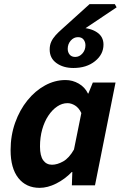

<svg xmlns="http://www.w3.org/2000/svg" viewBox="-20 -894 592 926"><path d="M171.1 12Q106 12 68.5 -35.3Q31.1 -82.7 31.1 -169.8Q31.1 -240.8 53.1 -302.4Q75.1 -363.9 112.4 -410Q149.6 -456 197.1 -482Q244.6 -508 296.2 -508Q330 -508 359.9 -490.7Q389.8 -473.3 404.2 -443H406.2L427.7 -496H537.2L438.1 0H326.6L328.8 -64.6H326.4Q292.9 -29.8 251.3 -8.9Q209.7 12 171.1 12ZM230.8 -99.5Q256 -99.5 284.5 -115.4Q313 -131.2 336.8 -173L372.3 -348.8Q360.2 -374.1 341.9 -385.3Q323.5 -396.5 305.6 -396.5Q279.6 -396.5 255.9 -380.5Q232.1 -364.6 213.3 -336.3Q194.4 -308 183.6 -269.9Q172.9 -231.8 172.9 -187.6Q172.9 -142 188.5 -120.8Q204 -99.5 230.8 -99.5ZM334.2 -566.1Q285.1 -566.1 252.4 -589.7Q219.6 -613.2 219.6 -655Q219.6 -676 227 -692.3Q234.3 -708.5 247.7 -723.4Q261 -738.2 279.6 -754.5L412.1 -874.2H533.8L542.4 -858.6L379.4 -749.3L364.5 -759.9Q414.6 -759.9 446.8 -738.8Q479.1 -717.8 479.1 -679Q479.1 -631.7 438.2 -598.9Q397.4 -566.1 334.2 -566.1ZM342.8 -619.4Q362.9 -619.4 377.5 -636.1Q392.1 -652.7 392.1 -675.3Q392.1 -691.4 383.1 -703.1Q374.1 -714.8 355.9 -714.8Q335.8 -714.8 321.2 -698.2Q306.6 -681.5 306.6 -658.6Q306.6 -642 315.9 -630.7Q325.2 -619.4 342.8 -619.4Z"/></svg>

Font: Source Sans 3
Style: Italic
Weight: 200
Italic angle: -11°
Designer: Paul D. Hunt
Foundry: Adobe
Version: Version 3.046;hotconv 1.0.118;makeotfexe 2.5.65603